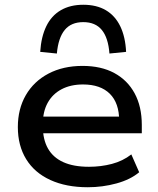

<svg xmlns="http://www.w3.org/2000/svg" viewBox="-20 -778 664 807"><path d="M349 9Q258 9 191.5 -21.5Q125 -52 90 -109Q55 -166 55 -244Q55 -320 88.5 -378Q122 -436 183.5 -468.5Q245 -501 327 -501Q405 -501 460.5 -471Q516 -441 546 -385.5Q576 -330 576 -253V-218H140V-288H501L481 -270Q481 -345 441.5 -384Q402 -423 329 -423Q277 -423 239 -403Q201 -383 180.5 -346Q160 -309 160 -257V-248Q160 -192 181.5 -154Q203 -116 246 -96.5Q289 -77 354 -77Q404 -77 450 -89Q496 -101 532 -129L565 -54Q528 -23 469.5 -7Q411 9 349 9ZM219 -553 149 -560Q153 -623 174.5 -667.5Q196 -712 235.5 -735Q275 -758 330 -758Q386 -758 425 -735Q464 -712 485.5 -667.5Q507 -623 510 -560L440 -553Q435 -619 408 -652Q381 -685 330 -685Q279 -685 252 -652Q225 -619 219 -553Z"/></svg>

Font: Nunito Sans 10pt SemiExpanded SemiBold
Style: Regular
Weight: 600
Width: 6
Designer: Vernon Adams
Foundry: Vernon Adams
Version: Version 3.101;gftools[0.9.27]